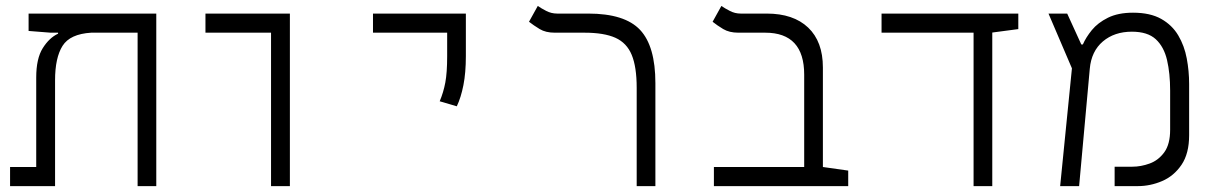

<svg xmlns="http://www.w3.org/2000/svg" viewBox="-20 -632 4142 652"><path d="M510.7 0H447.3V-521H289.6Q217.8 -516.6 192.4 -476.3Q167 -436 167 -359.4V0H14.2V-64.9H103V-368.7Q103 -433.1 125.2 -468.5Q147.5 -503.9 177.2 -517.6V-521H151.9L77.1 -526.9V-585.9H510.7Z M900.4 0V-521H677.7V-585.9H964.4V0Z M1531.2 -271 1473.1 -288.1Q1485.8 -317.9 1492.2 -351.6Q1498.5 -385.3 1498.5 -441.4V-521H1246.6V-585.9H1562V-441.4Q1562 -385.3 1553.7 -343Q1545.4 -300.8 1531.2 -271Z M2205.6 -349.6V0H2142.1V-334Q2142.1 -404.8 2125.2 -445.6Q2108.4 -486.3 2069.8 -503.7Q2031.2 -521 1964.8 -521H1863.8Q1833 -521 1812.5 -533.4Q1792 -545.9 1776.4 -558.1L1806.2 -611.8Q1817.4 -604 1834.7 -595Q1852.1 -585.9 1872.1 -585.9H1977.5Q2101.6 -585.9 2153.6 -530.5Q2205.6 -475.1 2205.6 -349.6Z M2860.4 -52.7V0H2404.3V-64.9H2710.9V-378.4Q2710.9 -521 2578.6 -521H2487.3Q2456.5 -521 2435.8 -533.4Q2415 -545.9 2399.9 -558.1L2429.7 -611.8Q2440.9 -604 2458.3 -595Q2475.6 -585.9 2495.1 -585.9H2583.5Q2674.3 -585.9 2724.4 -538.3Q2774.4 -490.7 2774.4 -402.8V-64.9Z M3286.1 0V-521H2973.6V-585.9H3438V-533.2L3349.6 -521.5V0Z M3580.1 0 3620.1 -399.9 3540.5 -585.9H3604L3651.9 -481H3657.2Q3667.5 -504.9 3687.7 -529.8Q3708 -554.7 3742.4 -571.8Q3776.9 -588.9 3827.6 -588.9Q3885.7 -588.9 3923.1 -567.9Q3960.4 -546.9 3981.2 -511.7Q4002 -476.6 4010 -433.6Q4018.1 -390.6 4018.1 -346.7V-172.9Q4018.1 -110.4 3992.2 -72.3Q3966.3 -34.2 3926.3 -17.1Q3886.2 0 3844.2 0H3765.1V-65.9H3825.2Q3854.5 -65.9 3884 -76.7Q3913.6 -87.4 3933.6 -114.7Q3953.6 -142.1 3953.6 -191.4V-324.2Q3953.6 -382.8 3943.1 -428Q3932.6 -473.1 3904.8 -498.8Q3877 -524.4 3823.7 -524.4Q3764.2 -524.4 3725.1 -491.2Q3686 -458 3680.7 -398.4L3644.5 0Z"/></svg>

Font: Cascadia Code NF Light
Style: Regular
Weight: 300
Monospace: yes
Designer: Aaron Bell
Foundry: Saja Typeworks
Version: Version 2404.023; ttfautohint (v1.8.4)